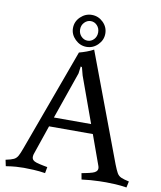

<svg xmlns="http://www.w3.org/2000/svg" viewBox="-97 -925 842 1006"><g transform="rotate(10 324.0 -421.5)"><path d="M-4 -25Q25 -31 38.5 -37.5Q52 -44 60 -58.5Q68 -73 78 -101L277 -645Q296 -650 316.5 -657.5Q337 -665 353 -674L568 -101Q579 -73 587 -58.5Q595 -44 609.5 -37.5Q624 -31 652 -25L645 8Q614 3 585 1.5Q556 0 536 0Q523 0 500 0.5Q477 1 452 3Q427 5 406 8L400 -25Q400 -25 420.5 -29Q441 -33 457 -38Q483 -46 483 -65Q483 -72 480 -79L423 -237H190L136 -79Q135 -75 134.5 -71.5Q134 -68 134 -65Q134 -55 140 -48.5Q146 -42 159 -38Q176 -33 197 -29Q218 -25 218 -25L212 8Q181 3 149.5 1.5Q118 0 98 0Q79 0 57 1.5Q35 3 3 8ZM294 -537 207 -287H405L317 -530L306 -572L299 -575ZM262 -766Q262 -744 276.5 -729Q291 -714 310 -714Q330 -714 344 -729Q358 -744 358 -766Q358 -788 344 -803Q330 -818 310 -818Q291 -818 276.5 -803Q262 -788 262 -766ZM224 -766Q224 -801 250 -826Q276 -851 310 -851Q345 -851 370.5 -826Q396 -801 396 -766Q396 -732 370.5 -706.5Q345 -681 310 -681Q276 -681 250 -706.5Q224 -732 224 -766Z"/></g></svg>

Font: Buenard
Style: Regular
Weight: 400
Version: Version 2.000